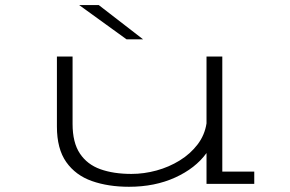

<svg xmlns="http://www.w3.org/2000/svg" viewBox="-20 -722 1140 754"><path d="M486.5 11.5Q405 11.5 341 -11Q277 -33.5 240.2 -85.5Q203.5 -137.5 203.5 -225V-500H265V-235.5Q265 -162 293.8 -119Q322.5 -76 374.2 -57.5Q426 -39 496 -39Q545.5 -39 594.8 -52.5Q644 -66 686 -92Q728 -118 756 -154.8Q784 -191.5 791 -237.5V-500H853V-48H978.5V0H791V-121Q747.5 -61 667.8 -24.8Q588 11.5 486.5 11.5ZM477 -567.5 291 -702H368L542 -567.5Z"/></svg>

Font: Trispace Expanded ExtraLight
Style: Regular
Weight: 200
Width: 7
Designer: Tyler Finck
Foundry: Etcetera Type Company
Version: Version 1.210; ttfautohint (v1.8.3)